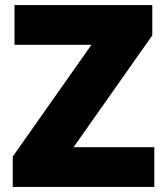

<svg xmlns="http://www.w3.org/2000/svg" viewBox="-20 -734 651 754"><path d="M30 0V-119L339 -558H37V-714H578V-595L269 -156H586V0Z"/></svg>

Font: Noto Sans Symbols Black
Style: Regular
Weight: 900
Version: Version 2.002